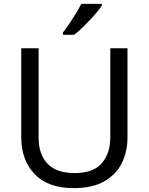

<svg xmlns="http://www.w3.org/2000/svg" viewBox="-20 -964 771 994"><path d="M640 -714V-252Q640 -178 610 -118.5Q580 -59 518.5 -24.5Q457 10 362 10Q229 10 159.5 -62.5Q90 -135 90 -254V-714H180V-251Q180 -164 226.5 -116Q273 -68 367 -68Q464 -68 507.5 -119.5Q551 -171 551 -252V-714ZM507 -944V-934Q495 -916 470 -887.5Q445 -859 416.5 -830.5Q388 -802 364 -784H306V-796Q321 -815 338.5 -841Q356 -867 373 -894.5Q390 -922 401 -944Z"/></svg>

Font: Noto IKEA Latin
Style: Regular
Weight: 400
Designer: Monotype Design Team
Foundry: Monotype Imaging Inc.
Version: Version 1.0